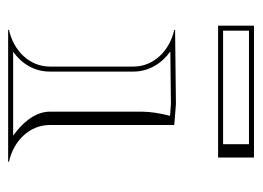

<svg xmlns="http://www.w3.org/2000/svg" viewBox="-104 -524 629 460"><g transform="rotate(90 210.0 -294.5)"><path d="M358 -503V-589H42V-503ZM326 -515H54V-577H326ZM140 -100C140 -51 102 -13 52 -2V0H368V-2C318 -13 280 -51 280 -100V-398L230 -402L52 -400V-398C102 -387 140 -349 140 -300ZM152 -100V-300C152 -337.4 132 -368.7 103.7 -388.6L229.6 -390L258 -387.9C252.1 -364.4 248.3 -344.1 248 -320V-100C248 -63 277.6 -31.8 305.5 -12H104.5C133.6 -32.7 152 -63.3 152 -100Z"/></g></svg>

Font: Sortefax
Style: Medium
Weight: 500
Designer: gluk
Foundry: gluk
Version: Version 0.261